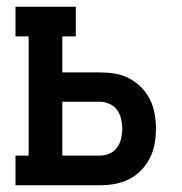

<svg xmlns="http://www.w3.org/2000/svg" viewBox="-20 -550 540 570"><path d="M26 0V-88H65V-442H26V-530H205V-442H165V-335H276Q299 -335 321 -331.5Q343 -328 363 -317.5Q383 -307 399 -291Q415 -275 425 -255Q435 -235 439 -212.5Q443 -190 443 -168Q443 -145 439 -123Q435 -101 425 -81Q415 -61 399 -44.5Q383 -28 363 -18Q343 -8 321 -4Q299 0 276 0ZM276 -88Q291 -88 305 -94Q319 -100 327.5 -112Q336 -124 339.5 -138.5Q343 -153 343 -168Q343 -182 339.5 -197Q336 -212 327.5 -223.5Q319 -235 305 -241.5Q291 -248 276 -248H165V-88Z"/></svg>

Font: Iosevka Slab Semibold
Style: Regular
Weight: 600
Monospace: yes
Designer: Belleve Invis
Foundry: Belleve Invis
Version: Version 11.1.1; ttfautohint (v1.8.3)